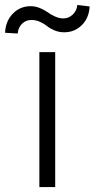

<svg xmlns="http://www.w3.org/2000/svg" viewBox="-61 -756 382 776"><path d="M10.7 -620.6 -40.5 -623.5Q-38.6 -670.4 -9.3 -700.7Q20 -731 63 -731Q82.5 -731 101.1 -723.1Q119.6 -715.3 131.8 -706.3Q144 -697.3 161.1 -689.5Q178.2 -681.6 195.3 -681.6Q216.8 -681.6 233.2 -697.3Q249.5 -712.9 251.5 -735.8L301.3 -730Q298.8 -683.1 269.5 -654.3Q240.2 -625.5 198.2 -625.5Q177.2 -625.5 158.9 -633.3Q140.6 -641.1 129.4 -650.4Q118.2 -659.7 101.3 -667.5Q84.5 -675.3 65.9 -675.3Q43.5 -675.3 27.8 -659.7Q12.2 -644 10.7 -620.6ZM98.1 0V-545.4H162.1V0Z"/></svg>

Font: Interop Light
Style: Regular
Weight: 300
Designer: Rasmus Andersson, Google, Jang Haemin
Foundry: jhaemin
Version: Version 1.007